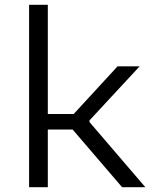

<svg xmlns="http://www.w3.org/2000/svg" viewBox="-20 -785 660 805"><path d="M180.5 0V-242H284.5L492 0H589.5L355 -273.5V-280L565.5 -507H473L289 -307H180.5V-765H102V0Z"/></svg>

Font: Monaspace Neon Light
Style: Regular
Weight: 300
Designer: Riley Cran & the Lettermatic Team
Foundry: Lettermatic
Version: Version 1.200 (Monaspace Neon)